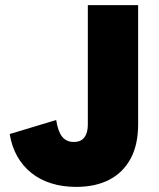

<svg xmlns="http://www.w3.org/2000/svg" viewBox="-20 -725 622 752"><path d="M278 7Q225 7 180.5 -7Q136 -21 102.5 -48Q69 -75 47.5 -113Q26 -151 18 -200L200 -255Q207 -210 223.5 -189.5Q240 -169 269 -169Q288 -169 300 -177Q312 -185 318 -200.5Q324 -216 324 -238V-705H521V-238Q521 -158 491.5 -103.5Q462 -49 408 -21Q354 7 278 7Z"/></svg>

Font: Parkinsans ExtraBold
Style: Regular
Weight: 800
Designer: Red Stone, Indian Type Foundry
Foundry: Indian Type Foundry
Version: Version 1.000